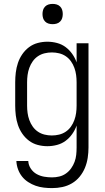

<svg xmlns="http://www.w3.org/2000/svg" viewBox="-20 -742 540 985"><path d="M247 223Q226 223 204.5 220.5Q183 218 163 211Q143 204 124.5 192Q106 180 93 163.5Q80 147 72.5 126.5Q65 106 64 84H125Q126 105 138 123Q150 141 168 151Q186 161 206.5 164.5Q227 168 247 168Q266 168 284.5 163.5Q303 159 318.5 148Q334 137 345 121.5Q356 106 362.5 88.5Q369 71 371 52.5Q373 34 373 15V-98Q365 -75 350.5 -54.5Q336 -34 316.5 -19.5Q297 -5 272.5 1.5Q248 8 223 8Q198 8 173.5 1.5Q149 -5 129 -20Q109 -35 94.5 -56Q80 -77 72 -101Q64 -125 61 -150Q58 -175 58 -200V-320Q58 -345 61 -370Q64 -395 72 -419Q80 -443 94.5 -464Q109 -485 129 -500Q149 -515 173.5 -521.5Q198 -528 223 -528Q248 -528 272.5 -521.5Q297 -515 316.5 -500.5Q336 -486 350.5 -465.5Q365 -445 373 -422V-520H434V15Q434 41 430 67.5Q426 94 416 118.5Q406 143 389 164Q372 185 349 198.5Q326 212 300 217.5Q274 223 247 223ZM246 -47Q265 -47 283.5 -51.5Q302 -56 317.5 -66.5Q333 -77 344 -92.5Q355 -108 361.5 -126Q368 -144 370.5 -162.5Q373 -181 373 -200V-320Q373 -339 370.5 -357.5Q368 -376 361.5 -394Q355 -412 344 -427.5Q333 -443 317.5 -453.5Q302 -464 283.5 -468.5Q265 -473 246 -473Q227 -473 208.5 -468.5Q190 -464 174.5 -453.5Q159 -443 148 -427.5Q137 -412 130.5 -394Q124 -376 121.5 -357.5Q119 -339 119 -320V-200Q119 -181 121.5 -162.5Q124 -144 130.5 -126Q137 -108 148 -92.5Q159 -77 174.5 -66.5Q190 -56 208.5 -51.5Q227 -47 246 -47ZM250 -618Q239 -618 229 -621Q219 -624 211.5 -631.5Q204 -639 201 -649Q198 -659 198 -670Q198 -681 201 -691Q204 -701 211.5 -708.5Q219 -716 229 -719Q239 -722 250 -722Q261 -722 271 -719Q281 -716 288.5 -708.5Q296 -701 299 -691Q302 -681 302 -670Q302 -659 299 -649Q296 -639 288.5 -631.5Q281 -624 271 -621Q261 -618 250 -618Z"/></svg>

Font: Iosevka Light
Style: Regular
Weight: 300
Monospace: yes
Designer: Belleve Invis
Foundry: Belleve Invis
Version: Version 32.5.0; ttfautohint (v1.8.4)